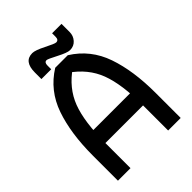

<svg xmlns="http://www.w3.org/2000/svg" viewBox="-241 -966 1082 1082"><g transform="rotate(-45 300.0 -425.0)"><path d="M350 -700H250L280 -630Q376 -564 413 -466.5Q450 -369 450 -200V0H550V-200Q550 -376 506 -503Q462 -630 350 -700ZM250 -700Q138 -630 94 -503Q50 -376 50 -200V0H150V-200Q150 -369 187 -466.5Q224 -564 320 -630ZM500 -200V-300H100V-200ZM150 -710V-762Q150 -850 217 -850Q240 -850 292 -823.5Q344 -797 355 -797Q375 -797 375 -822V-850H450V-785Q450 -755 430.5 -733Q411 -711 380 -711Q358 -711 306.5 -738Q255 -765 246 -765Q228 -765 228 -740V-710Z"/></g></svg>

Font: Millimetre
Style: Regular
Weight: 500
Designer: Jérémy Landes
Version: Version 1.0